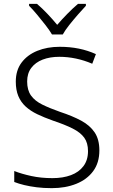

<svg xmlns="http://www.w3.org/2000/svg" viewBox="-20 -967 586 997"><path d="M496 -186Q496 -122 464 -78.5Q432 -35 376 -12.5Q320 10 249 10Q206 10 170.5 5.5Q135 1 106 -6Q77 -13 54 -22V-79Q92 -64 142.5 -53Q193 -42 252 -42Q307 -42 348.5 -57.5Q390 -73 413.5 -104.5Q437 -136 437 -182Q437 -225 417.5 -252Q398 -279 357.5 -299.5Q317 -320 254 -341Q209 -357 173.5 -374Q138 -391 113 -414Q88 -437 75 -468.5Q62 -500 62 -543Q62 -602 92 -642Q122 -682 173.5 -703Q225 -724 290 -724Q343 -724 389.5 -714.5Q436 -705 478 -686L459 -636Q417 -654 374 -663Q331 -672 288 -672Q239 -672 201.5 -657.5Q164 -643 142.5 -614.5Q121 -586 121 -544Q121 -499 141 -471Q161 -443 199.5 -424Q238 -405 292 -386Q356 -365 401.5 -340.5Q447 -316 471.5 -279.5Q496 -243 496 -186ZM250 -788Q237 -810 216 -837Q195 -864 172.5 -891Q150 -918 131 -937V-947H172Q199 -924 226.5 -895Q254 -866 277 -838Q301 -866 329.5 -895Q358 -924 385 -947H426V-937Q408 -918 384.5 -891Q361 -864 339.5 -837Q318 -810 306 -788Z"/></svg>

Font: Noto Sans Cham Light
Style: Regular
Weight: 300
Version: Version 2.002